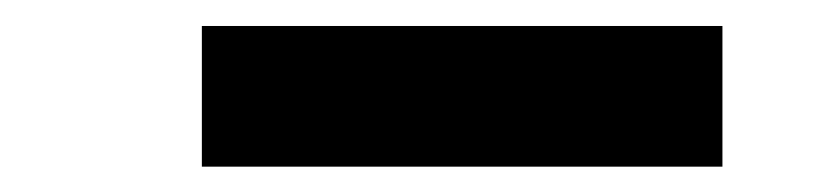

<svg xmlns="http://www.w3.org/2000/svg" viewBox="-20 -389 640 150"><path d="M544.4 -258.8H137.7V-368.7H544.4Z"/></svg>

Font: Roboto Mono
Style: Bold
Weight: 700
Designer: Google
Version: Version 2.000985; 2015; ttfautohint (v1.3)